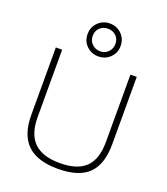

<svg xmlns="http://www.w3.org/2000/svg" viewBox="-170 -1075 1047 1202"><g transform="rotate(20 354.0 -473.5)"><path d="M86 -251V-700H128V-251Q128 -138 184 -83Q240 -28 356 -28Q472 -28 527.5 -82Q583 -136 583 -251V-700H625V-251Q625 -117 560 -53.5Q495 10 356 10Q219 10 152.5 -54.5Q86 -119 86 -251ZM244 -847Q244 -894 276 -925.5Q308 -957 354 -957Q400 -957 432 -925.5Q464 -894 464 -847Q464 -800 432 -769Q400 -738 354 -738Q308 -738 276 -769Q244 -800 244 -847ZM429 -847Q429 -881 407.5 -901.5Q386 -922 354 -922Q321 -922 299.5 -901.5Q278 -881 278 -847Q278 -815 300 -793.5Q322 -772 354 -772Q386 -772 407.5 -794Q429 -816 429 -847Z"/></g></svg>

Font: Krub ExtraLight
Style: Regular
Weight: 275
Designer: Ekaluck Peanpanawate
Foundry: Cadson Demak Co.,Ltd.
Version: Version 1.000; ttfautohint (v1.6)